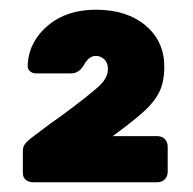

<svg xmlns="http://www.w3.org/2000/svg" viewBox="-20 -725 398 395"><path d="M27 -350ZM52 -447Q86 -473 108 -488Q167 -532 184.5 -548.5Q202 -565 202 -583Q202 -596 194.5 -603Q187 -610 177 -610Q163 -610 153 -592Q143 -574 126 -574H55Q46 -574 41 -579Q36 -584 37 -593Q40 -640 78.5 -672.5Q117 -705 177 -705Q241 -705 279.5 -672.5Q318 -640 318 -588Q318 -558 308.5 -537.5Q299 -517 278 -497.5Q257 -478 212 -445H303Q313 -445 319 -439Q325 -433 325 -423V-372Q325 -362 319 -356Q313 -350 303 -350H49Q39 -350 33 -355Q27 -360 27 -370V-415Q27 -423 32 -429.5Q37 -436 52 -447Z"/></svg>

Font: Hezaedrus
Style: Bold
Weight: 700
Designer: Hubert & Fischer
Foundry: Hubert & Fischer
Version: Version 1.10;September 3, 2019;FontCreator 11.5.0.2425 64-bi